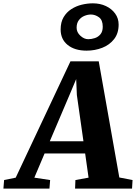

<svg xmlns="http://www.w3.org/2000/svg" viewBox="-99 -1104 796 1124"><path d="M-79 0 -75 -50 -7 -64 313.5 -745H479L599.5 -65L677 -50L674 0H340.5L342.5 -50L419.5 -64L399.5 -205.5H162L102 -64L194.5 -50L190.5 0ZM192.5 -277H389.5L351 -547.5L347 -641L310 -553ZM408 -807.5Q338.5 -807.5 297.2 -840.8Q256 -874 256 -931.5Q256 -974 273.2 -1003.2Q290.5 -1032.5 318.5 -1050.5Q346.5 -1068.5 379.5 -1076.5Q412.5 -1084.5 444.5 -1084.5Q487 -1084.5 521 -1068.5Q555 -1052.5 575.2 -1024.5Q595.5 -996.5 595.5 -960Q595.5 -909 569 -875Q542.5 -841 499.5 -824.2Q456.5 -807.5 408 -807.5ZM417.5 -874.5Q436.5 -874.5 456.2 -881Q476 -887.5 489.2 -903.5Q502.5 -919.5 502.5 -947.5Q502.5 -987 480.2 -1003Q458 -1019 433 -1019Q414.5 -1019 395 -1011Q375.5 -1003 362.5 -985.8Q349.5 -968.5 349.5 -941.5Q349.5 -915 371.5 -894.8Q393.5 -874.5 417.5 -874.5Z"/></svg>

Font: Merriweather 24pt Black
Style: Italic
Weight: 900
Italic angle: -7.8°
Designer: Eben Sorkin
Foundry: Eben Sorkin
Version: Version 2.101